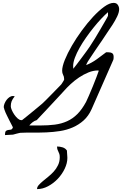

<svg xmlns="http://www.w3.org/2000/svg" viewBox="-20 -932 845 1329"><path d="M69.3 -50.8Q66.4 -56.6 59.1 -70.8Q51.8 -85 43.5 -101.1Q35.2 -117.2 28.3 -131.8Q21.5 -146.5 18.6 -152.3Q15.6 -158.2 10.7 -172.9Q5.9 -187.5 5.9 -190.4Q5.9 -201.2 11.2 -214.8Q16.6 -228.5 25.4 -240.2Q34.2 -252 45.9 -259.8Q57.6 -267.6 69.3 -267.6Q71.3 -267.6 75.7 -266.6Q80.1 -265.6 82 -265.6Q66.4 -246.1 60.5 -231Q54.7 -215.8 54.7 -196.3Q54.7 -186.5 61.5 -170.4Q68.4 -154.3 79.1 -138.7Q89.8 -123 102.5 -111.8Q115.2 -100.6 126 -100.6H132.8Q140.6 -106.4 160.6 -122.6Q180.7 -138.7 203.1 -157.2Q225.6 -175.8 245.1 -191.9Q264.6 -208 272.5 -214.8Q279.3 -220.7 296.9 -238.3Q314.5 -255.9 334.5 -276.4Q354.5 -296.9 372.6 -315.4Q390.6 -334 398.4 -341.8Q400.4 -342.8 404.3 -348.1Q408.2 -353.5 412.1 -359.9Q416 -366.2 419.4 -371.6Q422.9 -377 423.8 -379.9V-385.7Q423.8 -401.4 417 -413.6Q410.2 -425.8 410.2 -442.4Q410.2 -471.7 428.7 -517.6Q447.3 -563.5 477.5 -615.7Q507.8 -668 546.4 -720.7Q585 -773.4 624.5 -815.9Q664.1 -858.4 701.2 -885.3Q738.3 -912.1 766.6 -912.1Q786.1 -912.1 795.4 -898.4Q804.7 -884.8 804.7 -868.2Q804.7 -846.7 791 -817.9Q777.3 -789.1 758.3 -759.8Q739.3 -730.5 720.2 -703.1Q701.2 -675.8 690.4 -658.2Q686.5 -652.3 671.4 -630.4Q656.2 -608.4 638.7 -582.5Q621.1 -556.6 606.4 -534.2Q591.8 -511.7 587.9 -505.9Q585.9 -503.9 581.5 -494.1Q577.1 -484.4 576.2 -481.4Q612.3 -495.1 649.4 -521.5Q686.5 -547.9 714.8 -570.3H727.5Q745.1 -570.3 755.9 -564Q766.6 -557.6 766.6 -538.1Q766.6 -535.2 766.1 -527.3Q765.6 -519.5 764.6 -518.6L614.3 -176.8Q592.8 -128.9 559.1 -98.6Q525.4 -68.4 483.9 -50.3Q442.4 -32.2 395.5 -24.9Q348.6 -17.6 300.8 -15.6Q252.9 -13.7 206.5 -14.2Q160.2 -14.6 120.1 -12.7Q118.2 -12.7 110.8 -10.7Q103.5 -8.8 94.7 -6.8Q85.9 -4.9 78.6 -2.4Q71.3 0 69.3 0Q66.4 0 58.6 0.5Q50.8 1 42 1.5Q33.2 2 25.4 2.4Q17.6 2.9 14.6 2.9Q14.6 -20.5 21.5 -25.9Q28.3 -31.2 37.1 -32.2Q45.9 -33.2 55.2 -34.7Q64.5 -36.1 69.3 -50.8ZM234.4 -100.6Q217.8 -95.7 205.6 -85.9Q193.4 -76.2 182.6 -63.5H258.8Q313.5 -63.5 359.4 -69.3Q405.3 -75.2 444.3 -92.8Q483.4 -110.4 515.6 -142.6Q547.9 -174.8 576.2 -227.5Q582 -239.3 595.2 -269.5Q608.4 -299.8 622.6 -334.5Q636.7 -369.1 648.4 -399.9Q660.2 -430.7 664.1 -443.4H661.1H659.2Q658.2 -443.4 658.2 -444.3Q626 -444.3 592.3 -430.7Q558.6 -417 527.3 -396Q496.1 -375 469.2 -350.1Q442.4 -325.2 423.8 -303.7Q417 -295.9 402.3 -280.3Q387.7 -264.6 369.1 -244.6Q350.6 -224.6 329.6 -202.1Q308.6 -179.7 290 -159.7Q271.5 -139.6 256.3 -124Q241.2 -108.4 234.4 -100.6ZM727.5 -847.7Q707 -830.1 681.6 -803.2Q656.2 -776.4 629.4 -743.2Q602.5 -710 576.7 -673.3Q550.8 -636.7 530.8 -601.1Q510.7 -565.4 498.5 -532.7Q486.3 -500 486.3 -474.6Q486.3 -472.7 486.8 -465.3Q487.3 -458 487.3 -456.1Q494.1 -463.9 510.3 -485.4Q526.4 -506.8 544.4 -530.8Q562.5 -554.7 578.6 -577.1Q594.7 -599.6 600.6 -608.4Q615.2 -629.9 636.7 -665Q658.2 -700.2 678.2 -734.9Q698.2 -769.5 712.9 -794.9Q727.5 -820.3 727.5 -823.2ZM393.6 156.2Q393.6 141.6 390.6 133.3Q387.7 125 384.3 118.2Q380.9 111.3 377.9 103.5Q375 95.7 375 82Q393.6 82 413.1 87.9Q432.6 93.8 443.4 110.4Q443.4 113.3 443.8 120.6Q444.3 127.9 444.8 135.7Q445.3 143.6 445.8 150.9Q446.3 158.2 446.3 161.1Q446.3 197.3 428.2 235.4Q410.2 273.4 380.4 305.2Q350.6 336.9 313 356.9Q275.4 377 236.3 377Q236.3 362.3 248 349.1Q259.8 335.9 277.3 321.3Q294.9 306.6 314.9 290.5Q335 274.4 352.5 254.9Q370.1 235.4 381.8 210.9Q393.6 186.5 393.6 156.2Z"/></svg>

Font: La Belle Aurore
Style: Regular
Weight: 400
Version: Version 1.001 2001